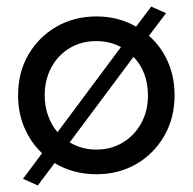

<svg xmlns="http://www.w3.org/2000/svg" viewBox="-20 -520 586 584"><path d="M35 -230Q35 -300 66.5 -354Q98 -408 152 -439Q206 -470 273 -470Q340 -470 394 -439L440 -500L485 -480L433 -411Q470 -379 490.5 -332.5Q511 -286 511 -230Q511 -161 479.5 -106.5Q448 -52 394.5 -21Q341 10 273 10Q203 10 146 -24L95 44L50 24L108 -54Q74 -86 54.5 -131Q35 -176 35 -230ZM116 -230Q116 -196 126.5 -167.5Q137 -139 155 -118L348 -377Q314 -395 273 -395Q228 -395 192.5 -374Q157 -353 136.5 -315.5Q116 -278 116 -230ZM430 -230Q430 -266 418.5 -296Q407 -326 386 -347L192 -87Q228 -65 273 -65Q318 -65 353.5 -86.5Q389 -108 409.5 -145Q430 -182 430 -230Z"/></svg>

Font: Jost
Style: Regular
Weight: 400
Version: Version 3.500